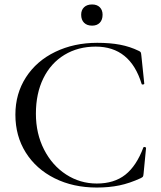

<svg xmlns="http://www.w3.org/2000/svg" viewBox="-20 -828 724 861"><path d="M602 -600Q609 -597 611 -593.5Q613 -590 614 -578L627 -453Q627 -450 621.5 -449Q616 -448 615 -452Q564 -619 409 -619Q330 -619 269 -582Q208 -545 174.5 -477Q141 -409 141 -318Q141 -229 177.5 -157.5Q214 -86 276.5 -45.5Q339 -5 414 -5Q492 -5 542 -44.5Q592 -84 623 -167Q624 -169 628 -169Q630 -169 632.5 -167.5Q635 -166 635 -165L624 -51Q623 -39 621 -36Q619 -33 611 -29Q561 -6 515 3.5Q469 13 414 13Q308 13 225 -28.5Q142 -70 95.5 -144Q49 -218 49 -314Q49 -408 96.5 -481.5Q144 -555 228 -595.5Q312 -636 416 -636Q474 -636 518.5 -627.5Q563 -619 602 -600ZM344 -762Q344 -783 357 -795.5Q370 -808 393 -808Q415 -808 427.5 -795.5Q440 -783 440 -762Q440 -739 427.5 -726Q415 -713 393 -713Q370 -713 357 -726Q344 -739 344 -762Z"/></svg>

Font: Cormorant Infant Medium
Style: Regular
Weight: 500
Designer: Christian Thalmann (Catharsis Fonts)
Foundry: Catharsis Fonts
Version: Version 4.000